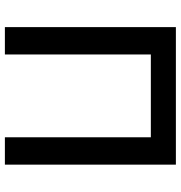

<svg xmlns="http://www.w3.org/2000/svg" viewBox="3 -743 740 786"><g transform="rotate(90 373.0 -350.0)"><path d="M91 0V-700H654V0H542V-597.5H203V0Z"/></g></svg>

Font: Geologica Cursive
Style: Regular
Weight: 400
Designer: Sindre Bremnes, Frode Helland
Foundry: Monokrom Skriftforlag AS
Version: Version 1.010;gftools[0.9.28]